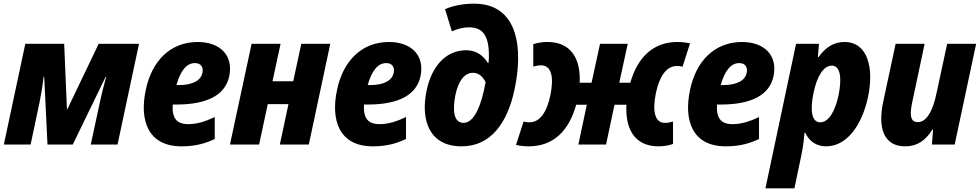

<svg xmlns="http://www.w3.org/2000/svg" viewBox="-20 -788 5344 1047"><path d="M1 0H147L196 -232C204 -273 212 -317 218 -370H221L239 0H377L556 -369H559C551 -339 539 -296 525 -232L475 0H621L738 -549H518L347 -192H345L330 -549H118Z M970 10C1044 10 1098 -5 1151 -30V-150C1096 -123 1050 -111 1006 -111C942 -111 917 -146 922 -218H943C1115 -218 1209 -273 1230 -372C1254 -485 1181 -559 1058 -559C907 -559 807 -453 775 -298C740 -136 784 10 970 10ZM1043 -444C1078 -444 1090 -419 1084 -391C1076 -352 1036 -324 954 -324H942C965 -405 999 -444 1043 -444Z M1234 0H1393L1440 -220H1553L1506 0H1664L1781 -549H1623L1579 -345H1466L1510 -549H1352Z M2013 10C2087 10 2141 -5 2194 -30V-150C2139 -123 2093 -111 2049 -111C1985 -111 1960 -146 1965 -218H1986C2158 -218 2252 -273 2273 -372C2297 -485 2224 -559 2101 -559C1950 -559 1850 -453 1818 -298C1783 -136 1827 10 2013 10ZM2086 -444C2121 -444 2133 -419 2127 -391C2119 -352 2079 -324 1997 -324H1985C2008 -405 2042 -444 2086 -444Z M2497 10C2658 10 2748 -120 2786 -301C2832 -515 2811 -768 2565 -768C2508 -768 2453 -758 2407 -738L2444 -617C2474 -631 2508 -639 2538 -639C2611 -639 2646 -595 2646 -487C2646 -477 2646 -461 2644 -445H2640C2617 -483 2579 -514 2522 -514C2415 -514 2336 -432 2307 -297C2272 -136 2319 10 2497 10ZM2508 -118C2454 -118 2447 -185 2463 -268C2479 -347 2513 -391 2559 -391C2592 -391 2614 -368 2628 -340C2606 -216 2567 -118 2508 -118Z M2864 10C2994 10 3082 -71 3122 -217H3180L3134 0H3285L3331 -217H3396C3389 -90 3437 9 3569 10C3600 10 3628 5 3650 -3V-125C3632 -120 3619 -118 3606 -118C3551 -118 3536 -180 3557 -282C3577 -375 3616 -428 3670 -428C3681 -428 3691 -428 3702 -424L3743 -552C3722 -556 3701 -559 3673 -559C3545 -559 3458 -479 3417 -337H3357L3403 -549H3252L3206 -337H3141C3147 -462 3098 -558 2968 -559C2938 -560 2910 -554 2888 -547V-425C2905 -430 2919 -432 2930 -432C2987 -432 3002 -369 2981 -267C2961 -174 2923 -121 2867 -121C2857 -121 2847 -122 2835 -125L2794 2C2814 7 2836 10 2864 10Z M3938 10C4012 10 4066 -5 4119 -30V-150C4064 -123 4018 -111 3974 -111C3910 -111 3885 -146 3890 -218H3911C4083 -218 4177 -273 4198 -372C4222 -485 4149 -559 4026 -559C3875 -559 3775 -453 3743 -298C3708 -136 3752 10 3938 10ZM4011 -444C4046 -444 4058 -419 4052 -391C4044 -352 4004 -324 3922 -324H3910C3933 -405 3967 -444 4011 -444Z M4154 239H4312L4347 72C4358 22 4363 -17 4367 -64H4371C4393 -17 4433 10 4485 10C4598 10 4680 -105 4713 -257C4747 -416 4713 -559 4585 -559C4529 -559 4483 -532 4444 -477H4440L4446 -549H4321ZM4453 -121C4405 -121 4397 -188 4416 -280C4434 -370 4470 -430 4516 -430C4562 -430 4572 -365 4553 -270C4534 -180 4498 -121 4453 -121Z M4916 10C4982 10 5027 -22 5064 -81H5068L5062 0H5186L5303 -549H5145L5087 -280C5067 -182 5032 -122 4985 -122C4942 -122 4941 -165 4954 -228L5022 -549H4864L4796 -232C4766 -90 4799 10 4916 10Z"/></svg>

Font: Noto Sans SemiCondensed ExtraBold
Style: Italic
Weight: 800
Width: 4
Italic angle: -12°
Designer: Monotype Design Team
Foundry: Monotype Imaging Inc.
Version: Version 2.013